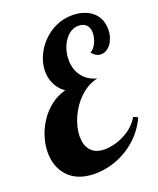

<svg xmlns="http://www.w3.org/2000/svg" viewBox="-142 -839 778 943"><g transform="rotate(-20 246.5 -367.0)"><path d="M50.8 -35.2Q28.8 -59.1 17.8 -90.8Q6.8 -122.6 6.8 -158.2Q6.8 -197.8 19.5 -239Q32.2 -280.3 56.2 -315.9Q80.6 -353 115 -379.4Q149.4 -405.8 191.9 -417Q160.6 -439.5 145.8 -470.7Q130.9 -502 130.9 -537.1Q130.9 -575.7 147.2 -614Q163.6 -652.3 192.9 -683.1Q223.1 -715.3 263.4 -733.6Q303.7 -752 350.1 -752Q379.9 -752 406.2 -743.9Q432.6 -735.8 451.7 -720.2Q471.7 -704.1 482.4 -680.7Q493.2 -657.2 493.2 -627Q493.2 -605 487.3 -585.9Q481.4 -566.9 471.2 -552.7Q460.9 -538.6 447.3 -530.8Q433.6 -522.9 418.9 -522.9Q391.6 -522.9 372.1 -549.8Q380.4 -552.7 388.7 -561.8Q397 -570.8 403.3 -583.5Q409.2 -595.7 412.6 -609.9Q416 -624 416 -637.2Q416 -665.5 398.9 -680.7Q384.8 -692.9 360.8 -692.9Q339.4 -692.9 320.3 -681.2Q301.3 -669.4 287.6 -648.9Q273.9 -628.9 266.4 -603.5Q258.8 -578.1 258.8 -551.8Q258.8 -504.4 282.2 -470.2Q307.6 -432.1 359.9 -418Q309.1 -406.7 266.1 -366.2Q227.5 -329.1 204.1 -276.9Q181.2 -224.6 181.2 -179.2Q181.2 -133.8 203.1 -107.4Q227.5 -78.1 275.9 -78.1Q299.8 -78.1 326.4 -84.7Q353 -91.3 377.4 -104Q434.1 -132.8 460.9 -180.2L483.9 -169.9Q444.3 -83.5 363.3 -32.2Q324.2 -7.8 280.3 5.1Q236.3 18.1 190.9 18.1Q144 18.1 108.9 4.2Q73.7 -9.8 50.8 -35.2Z"/></g></svg>

Font: Pattaya
Style: Regular
Weight: 400
Designer: Pablo Impallari / Thai characters Designed by Thanarat Vachiruckul and Suppakit Chalermlarp
Foundry: Pablo Impallari
Version: Version 1.007;September 16, 2023;FontCreator 15.0.0.2934 64-